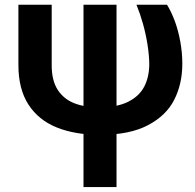

<svg xmlns="http://www.w3.org/2000/svg" viewBox="-20 -550 811 797"><path d="M194.6 -530.4V-278.5Q194.6 -215.7 219.6 -177.1Q244.6 -138.6 288.3 -121.5Q332 -104.4 391.6 -104.4Q465.3 -104.4 511.5 -127.3Q557.7 -150.2 578.7 -190.4Q599.6 -230.5 599.6 -285.3Q599 -322.7 592.2 -365.6Q585.4 -408.6 573.5 -451.1Q561.5 -493.6 546.5 -530.4H673.2Q690.8 -502 705.4 -463.1Q719.9 -424.2 728.3 -378Q736.8 -331.9 736.8 -285.3Q736.8 -202.4 703.6 -136.5Q670.5 -70.6 594.5 -30.5Q518.6 9.7 396.5 9.7Q291.4 9.7 215.5 -21Q139.6 -51.6 98 -116.1Q56.4 -180.6 56.4 -280V-530.4ZM463.7 -530.4V226.5H326.6V-530.4Z"/></svg>

Font: Pretendard Variable
Style: Regular
Weight: 400
Designer: Base glyphs from Inter by Rasmus Andersson; Hangul glyphs from Noto Sans CJK(Source Han Sans) by Jang Soo-young and Kang
Foundry: Kil Hyung-jin
Version: Version 1.100;FEAKit 1.0